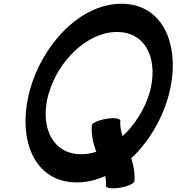

<svg xmlns="http://www.w3.org/2000/svg" viewBox="-20 -895 939 1021"><path d="M619 103C661 96 695 80 695 67C698 24 690 -15 678 -53C773 -142 847 -269 880 -400C941 -646 853 -875 626 -875C402 -875 202 -652 137 -410C136 -407 135 -403 135 -400C73 -154 161 75 388 75C440 75 491 63 540 41C543 58 545 76 543 93C543 106 577 110 619 103ZM240 -400C289 -570 443 -725 602 -725C762 -725 824 -570 775 -400C749 -314 697 -231 632 -171C623 -198 617 -226 620 -253C620 -266 586 -270 544 -263C502 -256 468 -240 468 -227C465 -177 476 -131 492 -88C466 -79 439 -75 412 -75C256 -75 193 -223 236 -388C238 -392 239 -396 240 -400Z"/></svg>

Font: Nupuram Black Oblique
Style: Regular
Weight: 900
Designer: Santhosh Thottingal (santhosh.thottingal@gmail.com)
Foundry: SMC
Version: Version 1.000